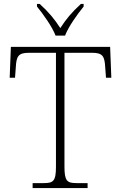

<svg xmlns="http://www.w3.org/2000/svg" viewBox="-20 -951 614 971"><path d="M261 -771H309C326 -816 372 -880 403 -918V-931H389C341 -887 315 -855 285 -809C255 -855 229 -887 181 -931H167V-918C198 -880 244 -816 261 -771ZM145 0H423V-25H368C319 -25 306 -35 306 -109V-684H447C500 -684 509 -665 512 -612L516 -558H543L537 -714H35L29 -558H56L60 -612C63 -665 72 -684 125 -684H263V-108C263 -35 250 -25 201 -25H145Z"/></svg>

Font: Noto Serif Sinhala ExtraLight
Style: Regular
Weight: 200
Designer: Jelle Bosma - Monotype Design Team
Foundry: Monotype Imaging Inc.
Version: Version 2.007